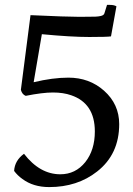

<svg xmlns="http://www.w3.org/2000/svg" viewBox="-20 -573 540 777"><path d="M116.2 -240.2Q192.9 -258.8 256.8 -258.8Q341.3 -258.8 400.9 -206.1Q462.4 -151.4 462.4 -70.8Q462.4 51.3 373 121.1Q293 184.1 179.2 184.1Q114.7 184.1 70.8 151.4Q50.8 137.2 37.1 118.7Q39.6 76.7 77.1 49.3Q141.1 132.3 224.1 132.3Q285.6 132.3 325.2 83Q363.8 34.2 363.8 -41Q363.8 -154.8 268.1 -187.5Q236.3 -198.7 194.3 -198.7Q152.3 -198.7 84 -185.1Q69.3 -190.9 64.5 -209.5L103.5 -511.7Q250.5 -504.9 301.3 -504.9Q352.1 -504.9 366 -505.6Q379.9 -506.3 387.7 -508.3Q400.9 -511.2 402.8 -520L413.1 -553.2H424.8Q441.9 -553.2 451.2 -547.4L429.2 -425.8Q414.6 -423.3 341.3 -423.3Q268.1 -423.3 149.4 -434.6Z"/></svg>

Font: Trykker
Style: Regular
Weight: 400
Designer: Magnus Gaarde
Foundry: Magnus Gaarde
Version: Version 1.001